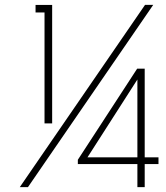

<svg xmlns="http://www.w3.org/2000/svg" viewBox="-20 -770 685 790"><path d="M545.3 0V-94.8H300.3V-112.6L544.4 -487.5H575.4V-122.6H632.1V-94.8H575.4V0ZM339.9 -122.6H545.3V-442.9ZM163.2 -262.3V-718.8H126.3V-749.8H194.6V-262.3ZM61.4 0 576.8 -750H610.5L95 0Z"/></svg>

Font: Spartan Light
Style: Regular
Weight: 300
Designer: Matt Bailey, Mirko Velimirovic
Foundry: Matt Bailey
Version: Version 1.005